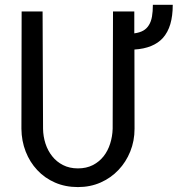

<svg xmlns="http://www.w3.org/2000/svg" viewBox="-20 -758 729 788"><path d="M531.2 -710.9H443.8L442.4 -229.5Q441.4 -197.8 432.1 -168.5Q422.9 -139.2 405.3 -116.7Q387.2 -93.8 360.8 -80.3Q334.5 -66.9 299.8 -66.9Q265.1 -66.9 238.5 -80.6Q211.9 -94.2 194.3 -116.7Q176.3 -139.2 166.7 -168.5Q157.2 -197.8 156.7 -229.5L154.8 -710.9H68.8L67.9 -229.5Q68.4 -179.7 85.4 -136Q102.5 -92.3 132.8 -60.1Q163.1 -27.3 205.6 -8.8Q248 9.8 299.8 9.8Q350.6 9.8 393.1 -9Q435.5 -27.8 466.3 -60.5Q497.1 -92.8 514.6 -136.2Q532.2 -179.7 532.2 -229.5L531.7 -554.7Q570.8 -557.1 600.1 -569.1Q629.4 -581.1 648.4 -602.1Q668.9 -625 679 -658.9Q689 -692.9 689 -738.3H607.4Q607.4 -710.9 603.8 -690.2Q600.1 -669.4 591.3 -655.3Q582.5 -640.6 567.9 -632.3Q553.2 -624 531.2 -621.1Z"/></svg>

Font: RobotoMono Nerd Font
Style: Regular
Weight: 400
Monospace: yes
Designer: Google
Version: Version 3.000;Nerd Fonts 3.2.1